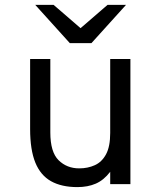

<svg xmlns="http://www.w3.org/2000/svg" viewBox="-20 -752 656 784"><path d="M296 12Q231.5 12 188.5 -12Q145.5 -36 124.2 -88.2Q103 -140.5 103 -225.5V-511H185.5V-211Q185.5 -131 219.2 -97.8Q253 -64.5 303.5 -64.5Q338.5 -64.5 367.2 -77.5Q396 -90.5 413 -122Q430 -153.5 430 -209V-511H512.5V0H430V-50.5Q404 -16.5 371.2 -2.2Q338.5 12 296 12ZM265 -576 124 -732H199L309 -637L419 -732H494.5L353.5 -576Z"/></svg>

Font: Overpass Mono
Style: Regular
Weight: 400
Designer: Delve Withrington, Dave Bailey
Foundry: Delve Fonts LLC
Version: Version 4.000